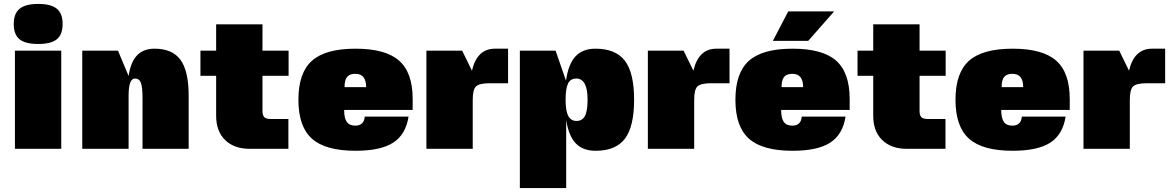

<svg xmlns="http://www.w3.org/2000/svg" viewBox="-20 -758 5965 978"><path d="M292 0H56V-500H292ZM50 -636Q50 -689 80 -713.5Q110 -738 175 -738Q240 -738 269.5 -713.5Q299 -689 299 -636Q299 -582 269.5 -558Q240 -534 174 -534Q109 -534 79.5 -558Q50 -582 50 -636Z M581 -500 635 -371Q646 -443 678.5 -476.5Q711 -510 767 -510Q858 -510 899.5 -453Q941 -396 941 -270V0H706V-258Q706 -313 698 -335.5Q690 -358 667 -358Q635 -358 635 -270V0H399V-500Z M1317 -192Q1317 -171 1326 -161.5Q1335 -152 1357 -152H1449V0H1251Q1173 0 1127 -44.5Q1081 -89 1081 -168V-372H1001V-500H1081V-634H1317V-500H1450V-372H1317Z M2082 -198H1733Q1733 -156 1746.5 -137Q1760 -118 1790 -118Q1834 -118 1838 -164H2061Q2047 -73 1983 -31.5Q1919 10 1791 10Q1638 10 1569 -51.5Q1500 -113 1500 -250Q1500 -387 1569 -448.5Q1638 -510 1791 -510Q1944 -510 2013 -449Q2082 -388 2082 -254ZM1790 -382Q1761 -382 1748 -366Q1735 -350 1735 -314H1845Q1845 -382 1790 -382Z M2388 -250V0H2152V-500H2334L2384 -398Q2410 -510 2501 -510H2568V-334H2474Q2423 -334 2405.5 -318.5Q2388 -303 2388 -250Z M3013 -510Q3116 -510 3163 -448.5Q3210 -387 3210 -250Q3210 -114 3163.5 -52Q3117 10 3014 10Q2949 10 2913 -27.5Q2877 -65 2864 -146V200H2628V-500H2810L2863 -347Q2875 -432 2911.5 -471Q2948 -510 3013 -510ZM2973 -250Q2973 -358 2915 -358Q2886 -358 2873.5 -332.5Q2861 -307 2861 -250Q2861 -193 2874.5 -167.5Q2888 -142 2917 -142Q2946 -142 2959.5 -167.5Q2973 -193 2973 -250Z M3516 -250V0H3280V-500H3462L3512 -398Q3538 -510 3629 -510H3696V-334H3602Q3551 -334 3533.5 -318.5Q3516 -303 3516 -250Z M4308 -198H3959Q3959 -156 3972.5 -137Q3986 -118 4016 -118Q4060 -118 4064 -164H4287Q4273 -73 4209 -31.5Q4145 10 4017 10Q3864 10 3795 -51.5Q3726 -113 3726 -250Q3726 -387 3795 -448.5Q3864 -510 4017 -510Q4170 -510 4239 -449Q4308 -388 4308 -254ZM4016 -382Q3987 -382 3974 -366Q3961 -350 3961 -314H4071Q4071 -382 4016 -382ZM3917 -550 3995 -700H4229L4097 -550Z M4664 -192Q4664 -171 4673 -161.5Q4682 -152 4704 -152H4796V0H4598Q4520 0 4474 -44.5Q4428 -89 4428 -168V-372H4348V-500H4428V-634H4664V-500H4797V-372H4664Z M5429 -198H5080Q5080 -156 5093.5 -137Q5107 -118 5137 -118Q5181 -118 5185 -164H5408Q5394 -73 5330 -31.5Q5266 10 5138 10Q4985 10 4916 -51.5Q4847 -113 4847 -250Q4847 -387 4916 -448.5Q4985 -510 5138 -510Q5291 -510 5360 -449Q5429 -388 5429 -254ZM5137 -382Q5108 -382 5095 -366Q5082 -350 5082 -314H5192Q5192 -382 5137 -382Z M5735 -250V0H5499V-500H5681L5731 -398Q5757 -510 5848 -510H5915V-334H5821Q5770 -334 5752.5 -318.5Q5735 -303 5735 -250Z"/></svg>

Font: Fivo Sans Modern ExtBlk
Style: Regular
Weight: 950
Designer: Alexander Slobzheninov
Foundry: Alexander Slobzheninov
Version: 1.0